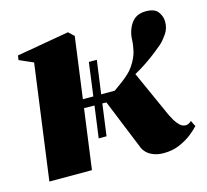

<svg xmlns="http://www.w3.org/2000/svg" viewBox="-82 -609 764 710"><g transform="rotate(-15 300.0 -254.0)"><path d="M462.5 8Q441 8 424.8 2Q408.5 -4 398.5 -13.5Q388.5 -23 384 -33.5L305 -228L289.5 -228.5L273 -107H243L259.5 -228.5L219.5 -229L188.5 0H25.5L85 -440L31.5 -463.5L34 -480.5L234.5 -515.5L255.5 -496L224 -262H264L281 -389.5H311.5L294 -262H346Q365.5 -275.5 380.5 -287Q395.5 -298.5 406.8 -309.2Q418 -320 425.5 -331Q445 -360 450.5 -384Q456 -408 456.5 -426.5Q458 -463.5 476.8 -489.8Q495.5 -516 532.5 -516Q566.5 -516 579 -498.5Q591.5 -481 592 -463.5Q593 -435.5 578.2 -414.5Q563.5 -393.5 551.5 -383Q542.5 -375 524.5 -360.8Q506.5 -346.5 483.5 -330.8Q460.5 -315 435.5 -301.5L516 -122.5Q519.5 -115 526.8 -102.5Q534 -90 544.2 -80.2Q554.5 -70.5 566.5 -70.5Q573 -70.5 578.8 -73.5Q584.5 -76.5 589 -81L600 -58.5Q590 -47 570 -31.2Q550 -15.5 522.8 -3.8Q495.5 8 462.5 8Z"/></g></svg>

Font: Merriweather 144pt Black
Style: Italic
Weight: 900
Italic angle: -7.8°
Version: Version 2.101